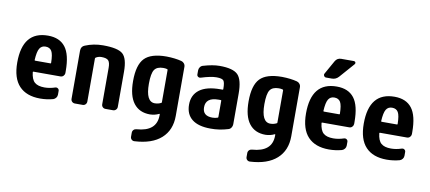

<svg xmlns="http://www.w3.org/2000/svg" viewBox="-83 -1089 3666 1637"><g transform="rotate(10 1750.0 -271.0)"><path d="M320.3 -300.8Q325.2 -300.8 325.2 -305.7Q324.2 -379.9 308.1 -407.2Q292 -434.6 254.9 -434.6Q220.7 -434.6 203.6 -406.7Q186.5 -378.9 182.6 -305.7Q182.6 -300.8 188.5 -300.8ZM259.8 -530.3Q360.4 -530.3 410.2 -465.8Q460 -401.4 460 -259.8V-241.2Q459 -226.6 448.7 -216.3Q438.5 -206.1 422.9 -206.1H190.4Q185.5 -206.1 184.6 -202.1Q191.4 -138.7 219.7 -114.3Q248 -89.8 304.7 -89.8Q349.6 -89.8 396.5 -105.5Q409.2 -109.4 419.4 -102.1Q429.7 -94.7 429.7 -82V-49.8Q429.7 -34.2 420.4 -22Q411.1 -9.8 396.5 -4.9Q341.8 9.8 285.2 9.8Q166 9.8 103 -57.1Q40 -124 40 -259.8Q40 -530.3 259.8 -530.3Z M735.4 -530.3Q865.2 -530.3 907.7 -492.2Q950.2 -454.1 950.2 -339.8V-35.2Q950.2 -20.5 939.9 -10.3Q929.7 0 915 0H849.6Q835 0 825.2 -9.8Q815.4 -19.5 815.4 -35.2V-349.6Q815.4 -395.5 799.8 -412.6Q784.2 -429.7 740.2 -429.7Q712.9 -429.7 691.4 -416Q687.5 -413.1 686.5 -408.2V-35.2Q686.5 -20.5 676.8 -10.3Q667 0 652.3 0H585Q570.3 0 560.1 -9.8Q549.8 -19.5 549.8 -35.2V-450.2Q549.8 -488.3 581.1 -500Q654.3 -530.3 735.4 -530.3Z M1313.5 -139.6V-419.9Q1313.5 -423.8 1307.6 -425.8Q1293 -429.7 1275.4 -429.7Q1220.7 -429.7 1198.7 -397.5Q1176.8 -365.2 1176.8 -275.4Q1176.8 -120.1 1254.9 -120.1Q1284.2 -120.1 1308.6 -132.8Q1313.5 -133.8 1313.5 -139.6ZM1416 -514.6Q1430.7 -510.7 1440.4 -498.5Q1450.2 -486.3 1450.2 -469.7V-44.9Q1450.2 78.1 1370.6 149.4Q1291 220.7 1140.6 228.5Q1126 229.5 1115.7 219.7Q1105.5 210 1105.5 195.3V161.1Q1105.5 146.5 1115.2 136.2Q1125 126 1139.6 125Q1312.5 113.3 1313.5 -25.4V-35.2Q1313.5 -40 1308.6 -38.1Q1273.4 -20.5 1230.5 -19.5Q1138.7 -19.5 1089.4 -83.5Q1040 -147.5 1040 -275.4Q1040 -415 1095.7 -472.7Q1151.4 -530.3 1285.2 -530.3Q1359.4 -529.3 1416 -514.6Z M1809.6 -99.6V-240.2Q1809.6 -245.1 1804.7 -245.1H1785.2Q1674.8 -245.1 1674.8 -160.2Q1674.8 -85 1759.8 -85Q1784.2 -85 1805.7 -92.8Q1809.6 -93.8 1809.6 -99.6ZM1745.1 -530.3Q1862.3 -530.3 1903.8 -487.8Q1945.3 -445.3 1945.3 -325.2V-59.6Q1945.3 -43.9 1936 -30.3Q1926.8 -16.6 1912.1 -12.7Q1836.9 10.7 1759.8 9.8Q1654.3 9.8 1599.6 -33.7Q1544.9 -77.1 1544.9 -160.2Q1544.9 -244.1 1605.5 -289.6Q1666 -335 1785.2 -335H1804.7Q1809.6 -335 1809.6 -339.8V-344.7Q1809.6 -396.5 1797.4 -413.1Q1785.2 -429.7 1735.4 -429.7Q1687.5 -429.7 1603.5 -403.3Q1590.8 -399.4 1580.6 -406.2Q1570.3 -413.1 1570.3 -425.8V-460Q1570.3 -475.6 1579.6 -488.8Q1588.9 -502 1603.5 -505.9Q1685.5 -530.3 1745.1 -530.3Z M2313.5 -139.6V-419.9Q2313.5 -423.8 2307.6 -425.8Q2293 -429.7 2275.4 -429.7Q2220.7 -429.7 2198.7 -397.5Q2176.8 -365.2 2176.8 -275.4Q2176.8 -120.1 2254.9 -120.1Q2284.2 -120.1 2308.6 -132.8Q2313.5 -133.8 2313.5 -139.6ZM2416 -514.6Q2430.7 -510.7 2440.4 -498.5Q2450.2 -486.3 2450.2 -469.7V-44.9Q2450.2 78.1 2370.6 149.4Q2291 220.7 2140.6 228.5Q2126 229.5 2115.7 219.7Q2105.5 210 2105.5 195.3V161.1Q2105.5 146.5 2115.2 136.2Q2125 126 2139.6 125Q2312.5 113.3 2313.5 -25.4V-35.2Q2313.5 -40 2308.6 -38.1Q2273.4 -20.5 2230.5 -19.5Q2138.7 -19.5 2089.4 -83.5Q2040 -147.5 2040 -275.4Q2040 -415 2095.7 -472.7Q2151.4 -530.3 2285.2 -530.3Q2359.4 -529.3 2416 -514.6Z M2820.3 -300.8Q2825.2 -300.8 2825.2 -305.7Q2824.2 -379.9 2808.1 -407.2Q2792 -434.6 2754.9 -434.6Q2720.7 -434.6 2703.6 -406.7Q2686.5 -378.9 2682.6 -305.7Q2682.6 -300.8 2688.5 -300.8ZM2759.8 -530.3Q2860.4 -530.3 2910.2 -465.8Q2960 -401.4 2960 -259.8V-241.2Q2959 -226.6 2948.7 -216.3Q2938.5 -206.1 2922.9 -206.1H2690.4Q2685.5 -206.1 2684.6 -202.1Q2691.4 -138.7 2719.7 -114.3Q2748 -89.8 2804.7 -89.8Q2849.6 -89.8 2896.5 -105.5Q2909.2 -109.4 2919.4 -102.1Q2929.7 -94.7 2929.7 -82V-49.8Q2929.7 -34.2 2920.4 -22Q2911.1 -9.8 2896.5 -4.9Q2841.8 9.8 2785.2 9.8Q2666 9.8 2603 -57.1Q2540 -124 2540 -259.8Q2540 -530.3 2759.8 -530.3ZM2754.9 -769.5H2865.2Q2875 -769.5 2878.9 -760.7Q2882.8 -752 2876 -744.1L2763.7 -616.2Q2740.2 -589.8 2705.1 -589.8H2655.3Q2643.6 -589.8 2637.2 -600.6Q2630.9 -611.3 2636.7 -621.1L2703.1 -739.3Q2720.7 -769.5 2754.9 -769.5Z M3320.3 -300.8Q3325.2 -300.8 3325.2 -305.7Q3324.2 -379.9 3308.1 -407.2Q3292 -434.6 3254.9 -434.6Q3220.7 -434.6 3203.6 -406.7Q3186.5 -378.9 3182.6 -305.7Q3182.6 -300.8 3188.5 -300.8ZM3259.8 -530.3Q3360.4 -530.3 3410.2 -465.8Q3460 -401.4 3460 -259.8V-241.2Q3459 -226.6 3448.7 -216.3Q3438.5 -206.1 3422.9 -206.1H3190.4Q3185.5 -206.1 3184.6 -202.1Q3191.4 -138.7 3219.7 -114.3Q3248 -89.8 3304.7 -89.8Q3349.6 -89.8 3396.5 -105.5Q3409.2 -109.4 3419.4 -102.1Q3429.7 -94.7 3429.7 -82V-49.8Q3429.7 -34.2 3420.4 -22Q3411.1 -9.8 3396.5 -4.9Q3341.8 9.8 3285.2 9.8Q3166 9.8 3103 -57.1Q3040 -124 3040 -259.8Q3040 -530.3 3259.8 -530.3Z"/></g></svg>

Font: Rounded-L Mgen+ 1mn bold
Style: Bold
Weight: 700
Designer: [Source Han Sans]
Ryoko NISHIZUKA  (kana & ideographs); Paul D. Hunt (Latin, Greek & Cyrillic); Wenlong ZHANG  (bopomofo
Version: Version 1.059.20150602